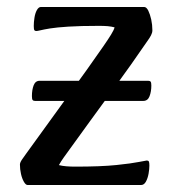

<svg xmlns="http://www.w3.org/2000/svg" viewBox="-20 -531 487 551"><path d="M59.5 0Q53.8 0 48.5 -9.4Q43.1 -18.8 40.2 -32.1Q37.2 -45.4 37.2 -58.8Q37.2 -64.5 43.3 -73.4Q49.4 -82.3 55.7 -90.9Q79.6 -123.5 108.9 -164.4Q138.3 -205.4 169.4 -248Q200.5 -290.5 228.5 -329.8Q256.4 -369.1 277.5 -399.5Q290.8 -418.8 298.8 -431.8Q306.8 -444.8 308.8 -452.5Q299.8 -454.9 289.1 -455.9Q278.4 -456.8 264.3 -456.8Q210.5 -456.8 176.4 -454.6Q142.2 -452.4 123.7 -449.4Q105.1 -446.3 96.2 -444.1Q87.2 -442 84.2 -442Q80.2 -442 78.6 -444.5Q76.9 -447.1 76.9 -456.6Q76.9 -467.4 78.9 -480.2Q80.9 -493.1 85.8 -502Q90.8 -511 97.6 -511H393.5Q400.3 -511 405.5 -500.6Q410.6 -490.1 414 -474.9Q417.3 -459.7 417.3 -443.9Q417.3 -437.2 413.4 -429.6Q409.5 -422.1 401.5 -411.1Q383.2 -384.1 356.2 -346Q329.3 -308 298.5 -265.8Q267.8 -223.6 237.4 -182Q207 -140.5 181.8 -105.2Q171.5 -91.1 163.1 -79.3Q154.6 -67.5 149.1 -57.2Q158.8 -54.7 170.2 -53.8Q181.6 -52.8 195.7 -52.8Q269.9 -52.8 314 -57.4Q358 -62 378.5 -66.2Q399 -70.4 401.3 -70.4Q405.6 -70.4 407.2 -67.5Q408.7 -64.6 408.7 -55.8Q408.7 -46 406.4 -32.7Q404 -19.3 398.7 -9.7Q393.4 0 384.5 0ZM80.4 -241.4Q75.5 -241.4 73.5 -244.2Q71.6 -246.9 71.6 -255.3Q71.6 -273.2 76.6 -286.2Q81.6 -299.2 93.9 -299.2H405.1Q410 -299.2 412.2 -296.7Q414.3 -294.3 414.3 -285.6Q414.3 -268.3 409.2 -254.9Q404 -241.4 391.3 -241.4Z"/></svg>

Font: Briem Hand Thin
Style: Regular
Weight: 100
Designer: Gunnlaugur SE Briem, Eben Sorkin
Foundry: Sorkin Type Co.
Version: Version 1.003